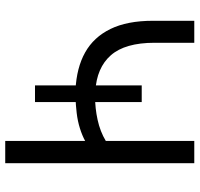

<svg xmlns="http://www.w3.org/2000/svg" viewBox="-34 -710 745 716"><g transform="rotate(90 338.0 -352.5)"><path d="M506 0V-298Q486 -287 459 -278.5Q432 -270 402 -266.5Q372 -263 344 -262L361 -275V-111H299V-275L316 -262Q233 -266 176 -298Q119 -330 88.5 -392.5Q58 -455 58 -551V-705H140V-557Q140 -447 186.5 -394Q233 -341 321 -336L299 -325V-509H361V-325L341 -335Q384 -335 427.5 -344.5Q471 -354 506 -375V-705H589V0Z"/></g></svg>

Font: NunitoSans1
Style: Book
Weight: 400
Designer: Vernon Adams
Foundry: Vernon Adams
Version: Version 3.101;gftools[0.9.27]